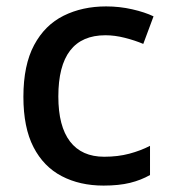

<svg xmlns="http://www.w3.org/2000/svg" viewBox="-20 -569 531 599"><path d="M303 10Q229 10 172.5 -19.5Q116 -49 84.5 -110Q53 -171 53 -267Q53 -366 86.5 -428.5Q120 -491 178.5 -520Q237 -549 311 -549Q353 -549 392.5 -540Q432 -531 459 -518L427 -432Q401 -443 369.5 -451Q338 -459 309 -459Q162 -459 162 -268Q162 -175 198.5 -127.5Q235 -80 305 -80Q348 -80 383.5 -89.5Q419 -99 448 -114V-23Q420 -7 385.5 1.5Q351 10 303 10Z"/></svg>

Font: Noto Sans Lao Looped Medium
Style: Regular
Weight: 500
Designer: Mark Frömberg, Ben Mitchell
Foundry: The Fontpad Ltd
Version: Version 1.002; ttfautohint (v1.8.4.7-5d5b)